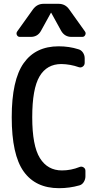

<svg xmlns="http://www.w3.org/2000/svg" viewBox="-20 -985 540 1015"><path d="M290 -964.8Q325.2 -964.8 345.7 -935.5L428.7 -819.3Q435.5 -810.5 430.7 -800.3Q425.8 -790 415 -790H357.4Q322.3 -790 303.7 -821.3L251 -917Q251 -918 250 -918Q249 -918 249 -917L196.3 -821.3Q178.7 -790 142.6 -790H85Q74.2 -790 69.3 -799.8Q64.5 -809.6 71.3 -819.3L154.3 -935.5Q175.8 -964.8 210 -964.8ZM292 9.8Q168 9.8 105 -78.6Q42 -167 42 -365.2Q42 -561.5 105 -650.9Q168 -740.2 290 -740.2Q345.7 -740.2 394.5 -724.6Q409.2 -720.7 418.5 -707Q427.7 -693.4 427.7 -676.8V-653.3Q427.7 -640.6 418 -633.3Q408.2 -626 396.5 -629.9Q352.5 -645.5 304.7 -646.5Q227.5 -646.5 189 -581.1Q150.4 -515.6 150.4 -365.2Q150.4 -214.8 190.9 -149.4Q231.4 -84 307.6 -84Q355.5 -84 401.4 -102.5Q412.1 -106.4 421.9 -100.1Q431.6 -93.8 431.6 -82V-52.7Q431.6 -37.1 422.9 -22.9Q414.1 -8.8 399.4 -4.9Q347.7 9.8 292 9.8Z"/></svg>

Font: Rounded-L Mgen+ 1m medium
Style: Regular
Weight: 500
Designer: [Source Han Sans]
Ryoko NISHIZUKA  (kana & ideographs); Paul D. Hunt (Latin, Greek & Cyrillic); Wenlong ZHANG  (bopomofo
Version: Version 1.059.20150602